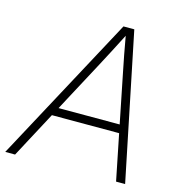

<svg xmlns="http://www.w3.org/2000/svg" viewBox="-141 -824 862 920"><g transform="rotate(15 290.5 -364.0)"><path d="M-32.7 0 358.9 -727.5H412.6L562 0H517.1L471.2 -228H137.7L16.1 0ZM159.7 -269H462.9L412.1 -522Q404.8 -558.6 397 -598.4Q389.2 -638.2 380.9 -687Q356 -638.2 335.2 -598.4Q314.5 -558.6 294.9 -522Z"/></g></svg>

Font: Inter Display ExtraLight
Style: Italic
Weight: 200
Italic angle: -9.39999°
Designer: Rasmus Andersson
Foundry: rsms
Version: Version 4.000;git-a52131595